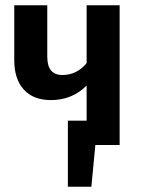

<svg xmlns="http://www.w3.org/2000/svg" viewBox="-20 -549 539 727"><path d="M308 -529H433V0H341L326 158H237V-92H308V-225Q253 -170 173 -170Q106 -170 70 -210Q34 -250 34 -321V-529H159V-334Q159 -265 216 -265Q271 -265 308 -310Z"/></svg>

Font: Fira Sans Condensed Medium
Style: Regular
Weight: 500
Width: 3
Designer: Carrois Corporate & Edenspiekermann AG
Foundry: Carrois Corporate GbR & Edenspiekermann AG
Version: Version 4.203;PS 004.203;hotconv 1.0.88;makeotf.lib2.5.64775